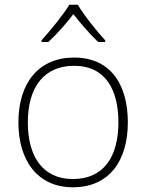

<svg xmlns="http://www.w3.org/2000/svg" viewBox="-20 -784 621 814"><path d="M310 -764H274C249 -722 193 -654 156 -613V-606H185C222 -640 262 -686 291 -724C321 -686 360 -640 396 -606H426V-613C389 -653 334 -722 310 -764ZM522 -265C522 -423 451 -540 294 -540C146 -540 58 -435 58 -265C58 -104 139 10 289 10C445 10 522 -105 522 -265ZM98 -265C98 -415 167 -505 294 -505C429 -505 482 -401 482 -265C482 -124 423 -25 289 -25C160 -25 98 -122 98 -265Z"/></svg>

Font: Noto Sans Sinhala UI ExtraLight
Style: Regular
Weight: 200
Designer: Jelle Bosma - Monotype Design Team
Foundry: Monotype Imaging Inc.
Version: Version 2.006